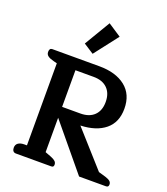

<svg xmlns="http://www.w3.org/2000/svg" viewBox="-170 -1089 1052 1207"><g transform="rotate(20 356.0 -485.5)"><path d="M441 -913 318 -754 250 -798 353 -971ZM79 0Q67 0 60.5 -8Q54 -16 54 -30Q54 -51 69 -61.5Q84 -72 110 -72H127V-621L107 -626Q78 -633 64.5 -643Q51 -653 51 -670Q51 -695 70 -695H384Q495 -695 559.5 -644Q624 -593 624 -497Q624 -406 564.5 -357Q505 -308 400 -304L610 -69L658 -55Q680 -48 689.5 -39.5Q699 -31 699 -18Q699 0 682 0H502L252 -302V-72L294 -56Q314 -48 323 -39Q332 -30 332 -17Q332 -9 328.5 -4.5Q325 0 315 0ZM374 -375Q433 -375 466 -407Q499 -439 499 -497Q499 -555 466 -587.5Q433 -620 374 -620H252V-375Z"/></g></svg>

Font: Maitree Semibold
Style: Regular
Weight: 600
Designer: CadsonDemak Team
Foundry: CadsonDemak
Version: Version 1.010